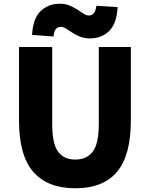

<svg xmlns="http://www.w3.org/2000/svg" viewBox="-20 -996 803 1030"><path d="M82 -744H260V-331Q260 -225 291.5 -182.5Q323 -140 384 -140Q445 -140 477.5 -182.5Q510 -225 510 -331V-744H682V-350Q682 -162 607.5 -74Q533 14 384 14Q235 14 158.5 -74Q82 -162 82 -350ZM152 -809Q157 -898 198.5 -937Q240 -976 301 -976Q331 -976 354 -966Q377 -956 395 -944.5Q413 -933 428 -923Q443 -913 457 -913Q472 -913 482.5 -924Q493 -935 497 -965L611 -958Q606 -868 565 -829Q524 -790 463 -790Q432 -790 409 -799.5Q386 -809 367.5 -821Q349 -833 334.5 -842.5Q320 -852 306 -852Q291 -852 280.5 -841Q270 -830 267 -800Z"/></svg>

Font: Kinto Sans Black
Style: Regular
Weight: 900
Designer: Authors: Ryoko NISHIZUKA  (kana & ideographs); Paul D. Hunt (Latin, Greek & Cyrillic); Wenlong ZHANG  (bopomofo); Sandol
Foundry: Adobe Systems Incorporated, ookami Inc.
Version: Version 0.001